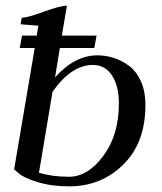

<svg xmlns="http://www.w3.org/2000/svg" viewBox="-20 -650 575 680"><path d="M50 -480 58 -524H110L116 -559Q54 -564 53 -564L57 -587Q76 -587 135 -608.5Q194 -630 217 -630L199 -524H322L314 -480H192L175 -376Q245 -454 325 -454Q353 -454 381 -445.5Q409 -437 435.5 -418Q462 -399 478.5 -363Q495 -327 495 -278Q495 -144 416.5 -67Q338 10 225 10Q162 10 113.5 -5Q65 -20 48 -35L30 -50L103 -480ZM166 -325 118 -38Q165 -24 225 -24Q291 -24 346 -98Q401 -172 401 -283Q401 -346 376.5 -383Q352 -420 309 -420Q233 -420 166 -325Z"/></svg>

Font: Judson
Style: Italic
Weight: 400
Italic angle: -9.5°
Version: Version 20110429